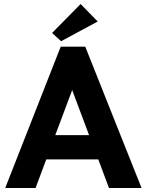

<svg xmlns="http://www.w3.org/2000/svg" viewBox="-20 -935 730 955"><path d="M282 -703H404L684 0H522L469 -142H210L157 0H6ZM255 -263H423L339 -487ZM466 -828 284 -730 239 -771 381 -915Z"/></svg>

Font: Tilda Sans Extra Bold
Style: Regular
Weight: 800
Designer: ParaType Ltd
Foundry: ParaType Ltd
Version: Version 1.009